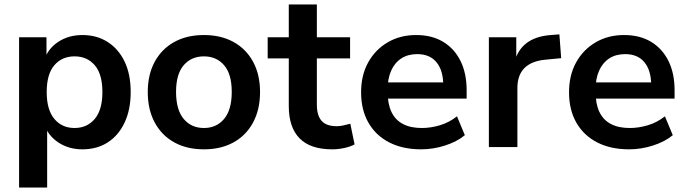

<svg xmlns="http://www.w3.org/2000/svg" viewBox="-20 -655 3058 855"><path d="M65 180V-489H187V-386H177Q192 -437 238.5 -468Q285 -499 347 -499Q411 -499 459.5 -468Q508 -437 535 -380.5Q562 -324 562 -245Q562 -167 535 -109.5Q508 -52 460 -21Q412 10 347 10Q286 10 240 -20.5Q194 -51 178 -100H190V180ZM312 -85Q368 -85 402 -125.5Q436 -166 436 -245Q436 -325 402 -364.5Q368 -404 312 -404Q256 -404 222 -364.5Q188 -325 188 -245Q188 -166 222 -125.5Q256 -85 312 -85Z M888 10Q812 10 756 -21Q700 -52 669 -109.5Q638 -167 638 -245Q638 -323 669 -380Q700 -437 756 -468Q812 -499 888 -499Q964 -499 1020 -468Q1076 -437 1107 -380Q1138 -323 1138 -245Q1138 -167 1107 -109.5Q1076 -52 1020 -21Q964 10 888 10ZM888 -85Q944 -85 978 -125.5Q1012 -166 1012 -246Q1012 -325 978 -364.5Q944 -404 888 -404Q832 -404 798 -364.5Q764 -325 764 -246Q764 -166 798 -125.5Q832 -85 888 -85Z M1460 10Q1362 10 1314 -39Q1266 -88 1266 -182V-395H1172V-489H1266V-635H1391V-489H1539V-395H1391V-189Q1391 -141 1412 -117Q1433 -93 1480 -93Q1494 -93 1509 -96.5Q1524 -100 1540 -104L1559 -12Q1541 -2 1513.5 4Q1486 10 1460 10Z M1856 10Q1773 10 1713 -21Q1653 -52 1620.5 -109Q1588 -166 1588 -244Q1588 -320 1619.5 -377Q1651 -434 1706.5 -466.5Q1762 -499 1833 -499Q1903 -499 1953 -469Q2003 -439 2030.5 -384Q2058 -329 2058 -253V-216H1689V-288H1970L1954 -273Q1954 -341 1924 -377.5Q1894 -414 1838 -414Q1796 -414 1766.5 -394.5Q1737 -375 1721.5 -339.5Q1706 -304 1706 -255V-248Q1706 -193 1723 -157Q1740 -121 1774 -103Q1808 -85 1858 -85Q1899 -85 1940 -97.5Q1981 -110 2015 -137L2050 -53Q2015 -24 1962 -7Q1909 10 1856 10Z M2157 0V-489H2279V-371H2269Q2283 -431 2324 -462.5Q2365 -494 2433 -499L2471 -502L2479 -396L2407 -389Q2346 -383 2315 -351.5Q2284 -320 2284 -263V0Z M2782 10Q2699 10 2639 -21Q2579 -52 2546.5 -109Q2514 -166 2514 -244Q2514 -320 2545.5 -377Q2577 -434 2632.5 -466.5Q2688 -499 2759 -499Q2829 -499 2879 -469Q2929 -439 2956.5 -384Q2984 -329 2984 -253V-216H2615V-288H2896L2880 -273Q2880 -341 2850 -377.5Q2820 -414 2764 -414Q2722 -414 2692.5 -394.5Q2663 -375 2647.5 -339.5Q2632 -304 2632 -255V-248Q2632 -193 2649 -157Q2666 -121 2700 -103Q2734 -85 2784 -85Q2825 -85 2866 -97.5Q2907 -110 2941 -137L2976 -53Q2941 -24 2888 -7Q2835 10 2782 10Z"/></svg>

Font: Nunito Sans 12pt ExtraLight 12pt
Style: Bold
Weight: 700
Version: Version 3.101;gftools[0.9.27]